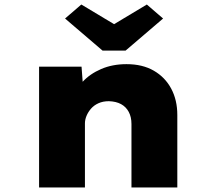

<svg xmlns="http://www.w3.org/2000/svg" viewBox="-20 -830 948 850"><path d="M153 0V-535H341L351 -401L303 -388Q313 -432 345.5 -467.5Q378 -503 428 -524.5Q478 -546 540 -546Q611 -546 661 -517Q711 -488 738 -437.5Q765 -387 765 -321V0H562V-281Q562 -312 550 -334.5Q538 -357 516 -369Q494 -381 462 -382Q436 -382 416 -373Q396 -364 383 -349Q370 -334 363 -317Q356 -300 356 -284V0H255Q208 0 182.5 0Q157 0 153 0ZM434 -606 268 -748 340 -810 500 -714H470L630 -810L702 -748L536 -606Z"/></svg>

Font: Lexend Mega Black
Style: Regular
Weight: 900
Version: Version 1.007